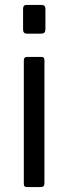

<svg xmlns="http://www.w3.org/2000/svg" viewBox="-20 -762 279 782"><path d="M165 -644Q165 -634 161 -629.5Q157 -625 147 -625H89Q74 -625 74 -642V-726Q74 -742 88 -742H151Q157 -742 161 -738Q165 -734 165 -727ZM161 -17Q161 -7 157 -3.5Q153 0 143 0H92Q83 0 80 -3Q77 -6 77 -14V-516Q77 -530 89 -530H150Q161 -530 161 -517Z"/></svg>

Font: n
Style: Regular
Weight: 400
Designer: Pablo Impallari, Rodrigo Fuenzalida
Foundry: Impallari Type
Version: Version 1.002; ttfautohint (v1.5)